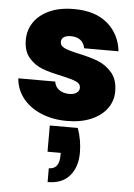

<svg xmlns="http://www.w3.org/2000/svg" viewBox="-60 -613 687 985"><g transform="rotate(5 284.0 -120.0)"><path d="M295 7Q219 7 159.5 -18.5Q100 -44 65.5 -88.5Q31 -133 27 -189H217Q221 -162 242 -147Q263 -132 294 -132Q318 -132 332 -142Q346 -152 346 -168Q346 -189 323 -199Q300 -209 247 -221Q187 -233 147 -248Q107 -263 77.5 -297Q48 -331 48 -389Q48 -439 75 -479.5Q102 -520 154.5 -544Q207 -568 281 -568Q391 -568 454 -514Q517 -460 527 -372H350Q345 -399 326.5 -413.5Q308 -428 277 -428Q253 -428 240.5 -419Q228 -410 228 -394Q228 -374 251 -363.5Q274 -353 325 -342Q386 -329 426.5 -313Q467 -297 497.5 -261.5Q528 -226 528 -165Q528 -116 499.5 -77Q471 -38 418.5 -15.5Q366 7 295 7ZM353 38Q375 99 375 164Q375 237 336.5 282.5Q298 328 223 328V257Q277 257 277 186V173H209V38Z"/></g></svg>

Font: Fz Poppins ExtBd
Style: Regular
Weight: 800
Designer: Ninad Kale (Devanagari), Jonny Pinhorn (Latin)
Foundry: Indian Type Foundry
Version: Vit hóa bi Vntype.Com & FontZin.Com